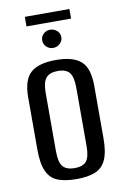

<svg xmlns="http://www.w3.org/2000/svg" viewBox="-82 -754 523 810"><g transform="rotate(-10 179.0 -349.0)"><path d="M180 7Q132 7 100.5 -5Q69 -17 53.5 -50Q38 -83 38 -143V-368Q38 -442 71.5 -472.5Q105 -503 180 -503Q254 -503 287.5 -473Q321 -443 321 -368V-143Q321 -84 306 -51Q291 -18 259.5 -5.5Q228 7 180 7ZM180 -40Q215 -40 230 -58Q245 -76 245 -123V-373Q245 -418 230.5 -437Q216 -456 180 -456Q145 -456 129.5 -437.5Q114 -419 114 -373V-123Q114 -76 129.5 -58Q145 -40 180 -40ZM178 -555Q162 -555 150 -566.5Q138 -578 138 -594Q138 -611 150 -622Q162 -633 178 -633Q195 -633 207.5 -622Q220 -611 220 -594Q220 -578 207.5 -566.5Q195 -555 178 -555ZM83 -664V-705H274V-664Z"/></g></svg>

Font: Alumni Sans Medium
Style: Regular
Weight: 500
Designer: Robert E. Leuschke
Foundry: Robert E. Leuschke
Version: Version 1.018